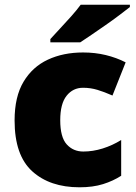

<svg xmlns="http://www.w3.org/2000/svg" viewBox="-20 -786 579 816"><path d="M318 10Q192 10 117 -58Q42 -126 42 -274Q42 -375 80 -438.5Q118 -502 183.5 -532.5Q249 -563 333 -563Q384 -563 429.5 -552Q475 -541 514 -521L458 -380Q424 -395 394.5 -404Q365 -413 333 -413Q290 -413 263 -379Q236 -345 236 -275Q236 -203 263.5 -172.5Q291 -142 334 -142Q375 -142 416.5 -155Q458 -168 495 -191V-39Q461 -17 418 -3.5Q375 10 318 10ZM532 -756Q514 -742 487 -721.5Q460 -701 429 -679.5Q398 -658 369.5 -638.5Q341 -619 321 -606H194V-620Q211 -639 235 -664.5Q259 -690 283 -717Q307 -744 323 -766H532Z"/></svg>

Font: Noto Sans Bengali UI Black
Style: Regular
Weight: 900
Designer: Jelle Bosma - Monotype Design Team
Foundry: Monotype Imaging Inc.
Version: Version 2.003; ttfautohint (v1.8.4.7-5d5b)